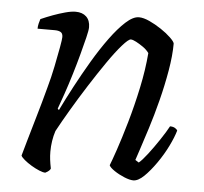

<svg xmlns="http://www.w3.org/2000/svg" viewBox="-42 -544 627 589"><g transform="rotate(5 271.0 -250.0)"><path d="M118 0Q111 0 99 -5Q87 -10 74.5 -17.5Q62 -25 52.5 -33Q43 -41 41 -46Q45 -60 54 -92Q63 -124 76 -168Q89 -212 102 -261Q111 -293 118 -327.5Q125 -362 129.5 -387Q134 -412 134 -419Q134 -430 127.5 -434Q121 -438 109 -438H56Q56 -446 58 -454Q60 -462 62 -468Q80 -476 99 -483Q118 -490 136.5 -495Q155 -500 168 -500Q189 -500 201 -488.5Q213 -477 213 -456Q213 -447 207.5 -424.5Q202 -402 194 -372Q186 -342 176 -309Q166 -276 156 -247Q146 -218 139 -199L143 -195Q160 -230 181.5 -270.5Q203 -311 227 -351.5Q251 -392 275.5 -425.5Q300 -459 322.5 -479.5Q345 -500 363 -500Q377 -500 395.5 -491.5Q414 -483 432 -471Q450 -459 462.5 -447Q475 -435 476 -429Q476 -392 468 -345.5Q460 -299 448 -252Q436 -205 423 -164Q410 -123 401 -96Q392 -69 390 -63L401 -56Q411 -64 427.5 -85.5Q444 -107 461 -132.5Q478 -158 487 -175Q497 -175 503 -171Q509 -167 510 -164Q504 -143 490.5 -115.5Q477 -88 458.5 -61.5Q440 -35 422 -17.5Q404 0 389 0Q378 0 361 -7Q344 -14 330 -23.5Q316 -33 313 -40Q318 -52 330.5 -88.5Q343 -125 358 -177Q373 -229 385 -285.5Q397 -342 401 -393Q394 -403 382.5 -411Q371 -419 360.5 -424.5Q350 -430 344 -430Q337 -430 318 -408.5Q299 -387 274.5 -351.5Q250 -316 224.5 -276Q199 -236 176 -197Q153 -158 138 -130Q133 -115 130.5 -98.5Q128 -82 128 -66Q128 -53 129.5 -41Q131 -29 134 -14Q133 -11 129.5 -7.5Q126 -4 118 0Z"/></g></svg>

Font: Texturina Medium 12pt ExtraLight
Style: Italic
Weight: 250
Italic angle: -11°
Version: Version 1.002